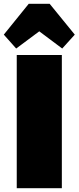

<svg xmlns="http://www.w3.org/2000/svg" viewBox="-37 -989 413 1009"><path d="M288 -700V0H51V-700ZM-17 -807 114 -969H224L356 -807L290 -734L95 -880H244L48 -734Z"/></svg>

Font: Pathway Extreme SemiCondensed Black
Style: Regular
Weight: 900
Width: 4
Version: Version 1.001;gftools[0.9.26]